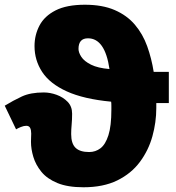

<svg xmlns="http://www.w3.org/2000/svg" viewBox="-21 -784 744 812"><path d="M332 8Q265 8 221.5 -10Q178 -28 154 -57.5Q130 -87 120 -120.5Q110 -154 110 -184Q110 -195 110.5 -203.5Q111 -212 111 -219Q111 -234 106.5 -243Q102 -252 90 -252Q80 -252 67.5 -247Q55 -242 47 -237L-1 -337Q35 -359 71.5 -376Q108 -393 164 -393Q191 -393 218.5 -383Q246 -373 265 -353.5Q284 -334 284 -303Q284 -278 282 -257Q280 -236 280 -217Q280 -177 298.5 -159Q317 -141 356 -141Q383 -141 404 -157Q425 -173 437.5 -212Q450 -251 450 -320Q450 -325 450 -336.5Q450 -348 449 -354Q333 -365 261.5 -397.5Q190 -430 157.5 -479.5Q125 -529 125 -589Q125 -636 146 -676Q167 -716 214 -740Q261 -764 338 -764Q412 -764 464 -741.5Q516 -719 549.5 -679.5Q583 -640 601.5 -588.5Q620 -537 629 -480H693V-348H640V-327Q640 -267 623.5 -207.5Q607 -148 570.5 -99Q534 -50 475 -21Q416 8 332 8ZM442 -492Q423 -622 351 -622Q311 -622 311 -577Q311 -562 323 -543.5Q335 -525 364 -510.5Q393 -496 442 -492Z"/></svg>

Font: Noto Sans Black
Style: Regular
Weight: 900
Designer: Monotype Design Team
Foundry: Monotype Imaging Inc.
Version: Version 2.007